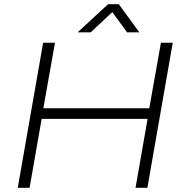

<svg xmlns="http://www.w3.org/2000/svg" viewBox="-20 -888 871 908"><path d="M64 0 184 -686H240L185 -376H686L741 -686H797L677 0H621L678 -326H177L120 0ZM347 -735 491 -868H542L639 -735H581L500 -846H527L409 -735Z"/></svg>

Font: Archivo SemiExpanded Thin
Style: Italic
Weight: 250
Width: 6
Italic angle: -10°
Designer: Hector Gatti
Foundry: Omnibus-Type
Version: Version 2.001